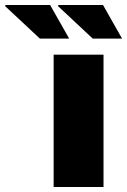

<svg xmlns="http://www.w3.org/2000/svg" viewBox="-154 -746 507 766"><path d="M216 -592H333L257 -726H79L77 -722ZM5 -592H122L46 -726H-132L-134 -722ZM60 0H259V-528H60Z"/></svg>

Font: Archivo Black
Style: Regular
Weight: 900
Designer: Hector Gatti
Foundry: Omnibus-Type
Version: Version 2.001